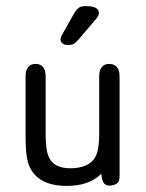

<svg xmlns="http://www.w3.org/2000/svg" viewBox="-20 -601 479 631"><path d="M313 -30Q315 -6 322 1.5Q329 9 339 9Q354 9 363.5 2.5Q373 -4 373 -22V-351Q373 -370 364 -380.5Q355 -391 339 -391Q323 -391 314.5 -380.5Q306 -370 306 -351V-166Q306 -131 302 -110.5Q298 -90 288 -77Q265 -48 211 -48Q185 -48 167.5 -56.5Q150 -65 141 -84Q130 -106 130 -160V-351Q130 -370 121.5 -380.5Q113 -391 97 -391Q81 -391 72.5 -380.5Q64 -370 64 -351V-154Q64 -123 66 -102Q68 -81 72 -67Q96 10 200 10Q273 10 313 -30ZM305 -558Q305 -565 301 -570Q297 -575 287.5 -578Q278 -581 262 -581Q247 -581 239 -575.5Q231 -570 223 -556L183 -485Q179 -478 179 -471Q179 -464 185.5 -458.5Q192 -453 204 -453Q215 -453 221.5 -456.5Q228 -460 238 -471L296 -539Q305 -550 305 -558Z"/></svg>

Font: Beiruti
Style: Regular
Weight: 400
Designer: Arlette Boutros
Foundry: Boutros
Version: Version 1.41